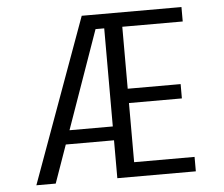

<svg xmlns="http://www.w3.org/2000/svg" viewBox="-51 -757 951 815"><g transform="rotate(-5 425.0 -350.0)"><path d="M71.5 0 326 -700H751V-638.5H493.5V-374.5H719V-313.5H493.5V-61.5H751V0H416.5V-161.5H211L154 0ZM416.5 -638.5H379.5L232 -220.5H416.5Z"/></g></svg>

Font: Trispace Light
Style: Regular
Weight: 300
Designer: Tyler Finck
Foundry: Etcetera Type Company
Version: Version 1.210; ttfautohint (v1.8.3)